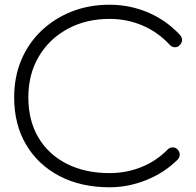

<svg xmlns="http://www.w3.org/2000/svg" viewBox="-20 -712 831 813"><path d="M444 81Q323 81 232 33.5Q141 -14 90.5 -99.5Q40 -185 40 -300Q40 -386 70 -457.5Q100 -529 155 -581.5Q210 -634 283.5 -663Q357 -692 444 -692Q530 -692 607.5 -659Q685 -626 743 -563Q751 -553 751 -543Q751 -531 741 -521Q734 -512 721 -512Q708 -512 699 -522Q649 -576 583.5 -604Q518 -632 444 -632Q345 -632 267 -590Q189 -548 144.5 -473Q100 -398 100 -300Q100 -201 143 -129Q186 -57 263.5 -18Q341 21 444 21Q515 21 578.5 -4.5Q642 -30 690 -79Q699 -88 711 -88Q723 -88 732 -79Q741 -70 741 -58Q741 -45 732 -36Q677 19 600.5 50Q524 81 444 81Z"/></svg>

Font: Hachi Maru Pop
Style: Regular
Weight: 400
Designer: Nontynet
Foundry: Nontynet
Version: Version 1.300